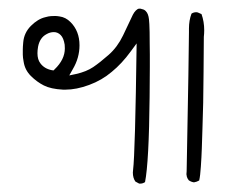

<svg xmlns="http://www.w3.org/2000/svg" viewBox="-20 -259 540 448"><path d="M304.7 169.4Q305.2 169.4 305.9 169.4Q306.6 169.4 307.9 169.4Q309.1 169.4 310.3 169.2Q311.5 168.9 312.5 168.7Q313.5 168.5 314.5 168Q316.9 167 318.4 166Q327.6 119.6 329.1 -32.7Q329.6 -83.5 329.6 -102.8Q329.6 -122.1 329.6 -132.1Q329.6 -142.1 329.3 -157.2Q329.1 -172.4 329.1 -184.1Q328.6 -206.5 327.6 -213.9Q326.2 -227.1 320.3 -232.9Q316.9 -236.8 311 -237.8Q308.6 -238.8 307.1 -238.8Q305.7 -238.8 304.2 -238.8Q300.8 -238.3 296.9 -234.4Q293 -230.5 290 -224.6L267.1 -176.3Q253.9 -148.9 233.6 -131.1Q213.4 -113.3 197.5 -102.5Q181.6 -91.8 157.7 -86.4L141.6 -83L149.9 -97.7Q165.5 -124 165.5 -153.3Q165.5 -186.5 144.5 -207.5Q133.3 -218.8 118.7 -220.7Q112.8 -221.7 108.6 -221.7Q104.5 -221.7 99.1 -221.4Q93.8 -221.2 85.4 -218.8Q68.4 -214.8 52.2 -198.7Q36.1 -182.6 34.2 -160.2Q33.2 -149.4 33.2 -143.8Q33.2 -138.2 33.2 -131.6Q33.2 -125 35.2 -114.7Q38.1 -95.7 52 -81.8Q65.9 -67.9 82.3 -59.6Q98.6 -51.3 127 -49.8Q129.9 -49.8 132.8 -49.8Q158.2 -49.8 188 -60.8Q217.8 -71.8 240.7 -91.3Q264.2 -110.4 285.2 -139.2L298.8 -157.7Q295.4 98.6 290.5 137.7Q290 140.6 290 143.6Q290 156.2 295.9 164.6ZM420.9 -184.1Q420.9 -142.6 415.5 140.6Q415 145.5 415 147.5Q415 149.4 416 153.3Q417 157.2 420.4 161.6Q425.8 165.5 432.6 166.5Q439 165.5 444.8 162.1Q447.3 151.4 448.7 129.4Q450.2 107.4 450.9 87.4Q451.7 67.4 452.4 40.5Q453.1 13.7 454.1 -19Q455.1 -84 455.6 -171.9V-172.9Q456.5 -180.7 456.5 -188.5Q456.5 -208.5 450.2 -226.1L441.4 -230Q439.5 -230.5 438 -230.5Q431.6 -230.5 426.8 -227.1Q420.9 -211.4 420.9 -192.4ZM67.4 -134.8Q67.4 -141.6 68.8 -149.9Q72.8 -170.9 88.4 -179.2Q96.7 -184.1 105.7 -184.1Q114.7 -184.1 121.6 -177.2Q128.4 -170.4 130.9 -154.8Q131.3 -150.4 131.3 -146Q131.3 -120.1 107.4 -97.2L105 -94.7L101.1 -95.2Q83.5 -98.6 74.2 -111.3Q67.4 -120.1 67.4 -134.8Z"/></svg>

Font: Bakudai
Style: ExtraLight
Weight: 200
Version: Version 1.48